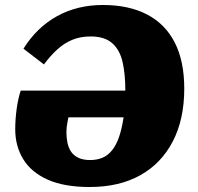

<svg xmlns="http://www.w3.org/2000/svg" viewBox="-20 -735 792 769"><path d="M339 14Q237 14 171 -15.5Q105 -45 73 -97.5Q41 -150 41 -217Q41 -258 47 -300.5Q53 -343 63 -372H482Q482 -438 471 -486.5Q460 -535 429.5 -562Q399 -589 343 -589Q302 -589 269.5 -575.5Q237 -562 209.5 -537Q182 -512 156 -477L74 -540Q127 -625 208 -670Q289 -715 392 -715Q496 -715 569 -677Q642 -639 680 -564.5Q718 -490 718 -380Q718 -257 672 -168.5Q626 -80 541.5 -33Q457 14 339 14ZM341 -94Q369 -94 391 -103.5Q413 -113 429.5 -134Q446 -155 457 -187Q468 -219 475 -265H254Q252 -255 250 -244.5Q248 -234 247 -225Q246 -216 246 -205Q246 -184 250 -164Q254 -144 264 -128.5Q274 -113 293 -103.5Q312 -94 341 -94Z"/></svg>

Font: Literata Black
Style: Italic
Weight: 900
Italic angle: -2°
Designer: Latin by Veronika Burian and Jose Scaglione. Greek by Irene Vlachou. Cyrillic by Vera Evstafieva
Foundry: TypeTogether
Version: Version 3.002